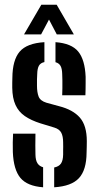

<svg xmlns="http://www.w3.org/2000/svg" viewBox="-20 -787 420 815"><path d="M34.5 -141.5Q34 -159.5 34.2 -182.5Q34.5 -205.5 35.5 -219.5H130.5Q130 -191.5 130 -168.8Q130 -146 130.5 -130.5Q131 -106.5 139 -94Q147 -81.5 163 -77V8Q95.5 3 66.5 -32Q37.5 -67 34.5 -141.5ZM210 8V-76Q230 -80 238.8 -92.8Q247.5 -105.5 248 -130.5Q248 -144 248 -150.8Q248 -157.5 248.2 -163.8Q248.5 -170 248 -182.5Q248 -208.5 240 -223.8Q232 -239 210.5 -245.5L151.5 -263.5Q112 -276 85.5 -294.2Q59 -312.5 45.8 -341.5Q32.5 -370.5 32 -414.5Q32 -425.5 32 -435.5Q32 -445.5 32.5 -456.5Q33 -532 63.5 -567.8Q94 -603.5 168.5 -608V-523.5Q152 -520 145.2 -508Q138.5 -496 138 -473Q137.5 -458.5 137 -449.8Q136.5 -441 137 -423Q137 -395 144 -377Q151 -359 177 -351L230 -336.5Q289.5 -321.5 319 -287.8Q348.5 -254 348.5 -188Q348.5 -176.5 348.2 -163.5Q348 -150.5 347.5 -138.5Q347 -65.5 315.2 -31Q283.5 3.5 210 8ZM244 -382.5Q244.5 -395 244.8 -412.5Q245 -430 244.8 -446.5Q244.5 -463 244 -473Q243.5 -495.5 237 -507.2Q230.5 -519 215.5 -523V-608Q283.5 -603 312 -568.2Q340.5 -533.5 343.5 -461Q343.5 -449.5 343.5 -434.5Q343.5 -419.5 343.2 -405.5Q343 -391.5 342.5 -382.5ZM82 -641 155.5 -767H220.5L293.5 -641H221L188 -704L154.5 -641Z"/></svg>

Font: Big Shoulders Stencil Display Thin
Style: Bold
Weight: 700
Version: Version 2.001